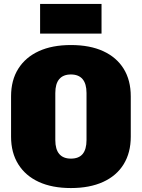

<svg xmlns="http://www.w3.org/2000/svg" viewBox="-20 -940 718 972"><path d="M339 12Q244 12 176.5 -19Q109 -50 72.5 -108.5Q36 -167 36 -248V-452Q36 -534 72.5 -592Q109 -650 176.5 -681Q244 -712 339 -712Q435 -712 502.5 -681Q570 -650 606 -592Q642 -534 642 -452V-248Q642 -167 606 -108.5Q570 -50 502 -19Q434 12 339 12ZM339 -137Q379 -137 398.5 -160.5Q418 -184 418 -231V-469Q418 -516 398 -539.5Q378 -563 339 -563Q300 -563 280 -539.5Q260 -516 260 -469V-231Q260 -184 280 -160.5Q300 -137 339 -137ZM494 -920V-770H183V-920Z"/></svg>

Font: Pathway Extreme Condensed Black
Style: Regular
Weight: 900
Width: 3
Version: Version 1.001;gftools[0.9.26]